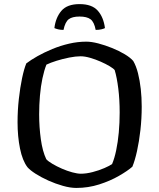

<svg xmlns="http://www.w3.org/2000/svg" viewBox="-20 -925 784 945"><path d="M355.5 0Q325.8 0 289.6 -10.3Q253.3 -20.5 218.3 -36.2Q183.4 -51.9 155.7 -69.5Q128 -87.2 115.2 -102Q90.5 -134.4 78.5 -193.8Q66.4 -253.2 66.4 -323.1Q66.4 -381.2 72.7 -437.6Q79 -494 88.7 -540.4Q98.5 -586.8 109.5 -613Q131.8 -630 164.6 -648.6Q197.5 -667.1 237.4 -683.7Q277.4 -700.2 320 -710.1Q362.7 -720 404.9 -720Q430.2 -720 463.8 -711.3Q497.4 -702.5 531.8 -688.6Q566.3 -674.6 594 -658Q621.7 -641.4 635.8 -624.9Q650.1 -600.5 659.2 -564.6Q668.2 -528.7 672.9 -486.7Q677.5 -444.8 677.5 -400.1Q677.5 -342.2 671.2 -285.4Q664.8 -228.5 654.4 -181.6Q644 -134.6 631.5 -104.5Q608.2 -84 565.3 -59.3Q522.4 -34.6 468.3 -17.3Q414.2 0 355.5 0ZM378 -70Q404.8 -70 435.9 -78.1Q467 -86.1 493.7 -97.7Q520.5 -109.3 531.7 -117.7Q543.5 -145.3 551.8 -185.1Q560.2 -224.9 564.6 -272.6Q569 -320.4 569 -371.3Q569 -434.8 562.2 -489.2Q555.5 -543.5 544.5 -580Q539 -587.4 520 -598.9Q501 -610.3 475.6 -621.5Q450.2 -632.8 423.7 -640.4Q397.2 -648 377 -648Q352.8 -648 320.8 -641.7Q288.9 -635.4 258.8 -626Q228.7 -616.6 208.5 -606.9Q197.3 -579.1 188.9 -539.4Q180.5 -499.7 176.6 -454.1Q172.7 -408.5 172.7 -361.9Q172.7 -298.9 181 -239.6Q189.2 -180.4 207.7 -141.5Q217 -131 238 -118.6Q259 -106.1 284.7 -94.9Q310.4 -83.7 335.6 -76.8Q360.9 -70 378 -70ZM371.6 -904.8Q432.5 -904.8 461 -872.7Q489.6 -840.7 496.6 -786.8Q491.4 -783.8 479.4 -780.8Q467.5 -777.8 450.9 -777.8Q443.6 -816.7 425.6 -830.2Q407.6 -843.6 371.6 -843.6Q335.6 -843.6 318.1 -830.2Q300.6 -816.7 292.6 -777.8Q277.3 -777.8 265.6 -780.8Q253.9 -783.8 247.7 -786.8Q253.9 -838.4 282.1 -871.6Q310.2 -904.8 371.6 -904.8Z"/></svg>

Font: Texturina Medium
Style: Regular
Weight: 500
Designer: Guillermo Torres Carreño
Foundry: Omnibus-Type
Version: Version 1.003